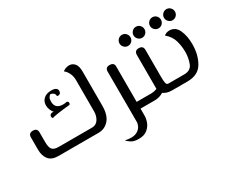

<svg xmlns="http://www.w3.org/2000/svg" viewBox="-128 -1080 2067 1730"><g transform="rotate(-30 905.0 -215.5)"><path d="M65 -141V-270Q65 -313 110 -313Q155 -313 155 -269V-170Q155 -114 172.5 -92Q190 -70 238 -70H586Q629 -70 652 -105.5Q675 -141 675 -187V-512Q675 -555 658 -588Q641 -621 620 -635Q626 -643 645.5 -651.5Q665 -660 686 -660Q719 -660 742 -634.5Q765 -609 765 -549V-195Q765 -98 722 -49Q679 0 613 0H195Q127 0 96 -39Q65 -78 65 -141ZM315 -341Q315 -353 324 -360.5Q333 -368 345 -368Q353 -368 359 -365Q347 -378 336.5 -401.5Q326 -425 326 -450Q326 -492 354.5 -518Q383 -544 434 -544Q496 -544 496 -504Q496 -488 487 -480Q478 -472 467 -472Q458 -472 454 -476Q455 -494 442.5 -505Q430 -516 414 -519Q402 -516 392.5 -500.5Q383 -485 383 -458Q383 -381 465 -381Q489 -381 499 -385Q520 -385 520 -366Q520 -360 517 -354.5Q514 -349 510 -349Q444 -343 386.5 -334.5Q329 -326 323 -320Q315 -333 315 -341Z M1149 0H1050V73Q1050 104 1037 139.5Q1024 175 991 202Q958 229 902 229Q851 229 823 210.5Q795 192 785 177Q814 185 847 185Q886 185 912 169Q938 153 949.5 130Q961 107 961 85L960 -438Q960 -480 1005 -480Q1024 -480 1037 -470.5Q1050 -461 1050 -439V-70H1149Z M1478 -70V0H1383Q1350 0 1328.5 -6.5Q1307 -13 1289 -26Q1253 -3 1206 0H1149V-70H1206Q1236 -71 1263 -82V-434Q1263 -480 1308 -480Q1353 -480 1353 -435V-152Q1353 -116 1357.5 -93Q1362 -70 1379 -70ZM1179 -602Q1179 -626 1196 -643Q1213 -660 1236 -660Q1260 -660 1276.5 -643Q1293 -626 1293 -602Q1293 -579 1276.5 -562Q1260 -545 1236 -545Q1213 -545 1196 -562Q1179 -579 1179 -602ZM1325 -602Q1325 -626 1342 -643Q1359 -660 1382 -660Q1406 -660 1422.5 -643Q1439 -626 1439 -602Q1439 -579 1422.5 -562Q1406 -545 1382 -545Q1359 -545 1342 -562Q1325 -579 1325 -602Z M1478 -70H1545Q1614 -70 1634.5 -126Q1655 -182 1655 -240Q1655 -303 1638.5 -359.5Q1622 -416 1570 -460Q1592 -480 1625 -480Q1688 -480 1716.5 -418Q1745 -356 1745 -270Q1745 -160 1698 -80Q1651 0 1538 0H1478ZM1496 -602Q1496 -626 1513 -643Q1530 -660 1553 -660Q1577 -660 1593.5 -643Q1610 -626 1610 -602Q1610 -579 1593.5 -562Q1577 -545 1553 -545Q1530 -545 1513 -562Q1496 -579 1496 -602ZM1642 -602Q1642 -626 1659 -643Q1676 -660 1699 -660Q1723 -660 1739.5 -643Q1756 -626 1756 -602Q1756 -579 1739.5 -562Q1723 -545 1699 -545Q1676 -545 1659 -562Q1642 -579 1642 -602Z"/></g></svg>

Font: El Messiri
Style: Regular
Weight: 400
Designer: Mohamed Gaber
Foundry: Kief Type Foundry
Version: Version 2.006